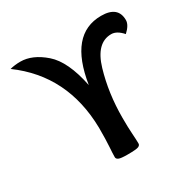

<svg xmlns="http://www.w3.org/2000/svg" viewBox="-151 -802 945 954"><g transform="rotate(-30 321.5 -325.5)"><path d="M314.9 7.8Q277.3 7.8 265.6 2.4Q253.9 -2.9 253.9 -12.7Q253.9 -33.2 256.6 -70.3Q259.3 -107.4 259.3 -179.2Q253.9 -483.4 24.9 -651.4Q52.7 -658.7 84.5 -658.7Q153.3 -658.7 221.9 -598.9Q290.5 -539.1 321.3 -387.7Q363.3 -655.3 545.9 -655.3Q642.6 -655.3 642.6 -575.2Q642.6 -547.4 607.4 -515.1Q575.7 -551.3 543.9 -551.3Q458 -551.3 421.4 -427.5Q384.8 -303.7 384.8 -163.1Q384.8 -107.4 387.5 -70.3Q390.1 -33.2 390.1 -12.7Q390.1 -2.9 378.7 2.4Q367.2 7.8 314.9 7.8Z"/></g></svg>

Font: ALMAS
Style: Bold
Weight: 700
Designer: ALMAS Font/ by Husham Jawad Kadhim, derived from the Bainsely font by/ Paul James MIller
Foundry: High-Logic / Made with FontCreator
Version: Version 1.411;September 19, 2021;FontCreator 14.0.0.2814 32-